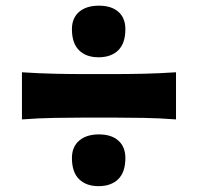

<svg xmlns="http://www.w3.org/2000/svg" viewBox="-20 -676 690 670"><path d="M323.7 -476.1Q280.8 -476.1 255.9 -500.5Q231 -524.9 231 -574.2Q231 -613.3 256.3 -634.8Q281.7 -656.2 325.2 -656.2Q368.7 -656.2 393.1 -634.8Q417.5 -613.3 417.5 -574.2Q417.5 -524.9 392.6 -500.5Q367.7 -476.1 323.7 -476.1ZM56.6 -259.3V-423.8Q114.7 -419.9 169.2 -418.7Q223.6 -417.5 271.5 -417.5H379.4Q427.2 -417.5 481.7 -418.7Q536.1 -419.9 594.2 -423.8V-259.3Q536.1 -263.7 481.7 -264.6Q427.2 -265.6 379.4 -265.6H271.5Q223.6 -265.6 169.2 -264.6Q114.7 -263.7 56.6 -259.3ZM323.7 -26.4Q280.8 -26.4 255.9 -50.8Q231 -75.2 231 -124.5Q231 -163.6 256.3 -185.3Q281.7 -207 325.2 -207Q368.7 -207 393.1 -185.3Q417.5 -163.6 417.5 -124.5Q417.5 -75.2 392.6 -50.8Q367.7 -26.4 323.7 -26.4Z"/></svg>

Font: Pinar-DS1-FD Bold
Style: Regular
Weight: 700
Designer: Amin Abedi
Version: Version 2.000